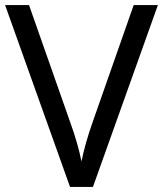

<svg xmlns="http://www.w3.org/2000/svg" viewBox="-20 -734 640 754"><path d="M600 -714 345 0H255L0 -714H94L255 -256Q271 -212 282 -173.5Q293 -135 300 -100Q307 -135 318 -174Q329 -213 345 -258L505 -714Z"/></svg>

Font: Noto Sans Chakma
Style: Regular
Weight: 400
Designer: Zachary Quinn Scheuren - Monotype Design Team
Foundry: Monotype Imaging Inc.
Version: Version 2.003; ttfautohint (v1.8.4.7-5d5b)